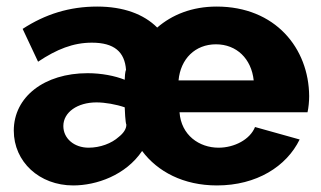

<svg xmlns="http://www.w3.org/2000/svg" viewBox="-20 -555 979 585"><path d="M203 10C274 10 363 -21 413 -95C460 -32 539 10 641 10C762 10 853 -48 893 -130L757 -168C742 -130 694 -105 646 -105C587 -105 532 -143 527 -213H917C920 -226 922 -246 922 -262C921 -408 819 -535 640 -535C565 -535 504 -510 459 -471C418 -512 356 -535 276 -535C192 -535 118 -512 49 -467L96 -367C153 -405 203 -425 260 -425C328 -425 360 -397 364 -342C361 -337 360 -318 360 -312C330 -324 289 -332 247 -332C115 -332 22 -260 22 -157C22 -62 100 10 203 10ZM250 -105C206 -105 173 -133 173 -171C173 -213 216 -243 274 -243C300 -243 334 -237 360 -228C360 -221 362 -181 365 -175C365 -162 356 -149 342 -138C320 -118 285 -105 250 -105ZM524 -310C530 -376 575 -420 638 -420C701 -420 746 -376 753 -310Z"/></svg>

Font: Raleway
Style: ExtraBold
Weight: 800
Designer: Matt McInerney, Pablo Impallari, Rodrigo Fuenzalida
Foundry: Matt McInerney, Pablo Impallari, Rodrigo Fuenzalida
Version: Version 3.000